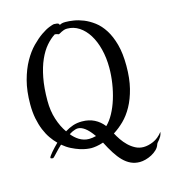

<svg xmlns="http://www.w3.org/2000/svg" viewBox="-119 -780 904 1013"><g transform="rotate(-15 332.5 -273.0)"><path d="M665 11.2Q662.6 25.4 657.7 34.2Q652.8 43 647.7 49.3Q642.6 55.7 638.2 60.3Q633.8 64.9 631.8 70.8Q627 86.4 614.3 98.6Q601.6 110.8 585.4 119.4Q569.3 127.9 551.8 132.6Q534.2 137.2 520 137.2Q493.7 137.2 471.4 127Q449.2 116.7 429.9 97.2Q410.6 77.6 393.1 50Q375.5 22.5 357.9 -12.2Q337.4 -5.4 320.3 -2.7Q303.2 0 292 0Q282.7 0 266.4 -2.2Q250 -4.4 229.5 -11Q209 -17.6 186 -29.1Q163.1 -40.5 141.1 -59.1Q131.8 -50.8 122.3 -41Q112.8 -31.2 104.7 -22.5Q96.7 -13.7 90.6 -7.6Q84.5 -1.5 82 -1Q84 -1 82.3 -1Q80.6 -1 77.6 -1.5Q74.7 -2 71.8 -2.9Q68.8 -3.9 68.8 -5.9Q68.8 -9.8 74 -17.1Q79.1 -24.4 87.2 -33.9Q95.2 -43.5 105.2 -54Q115.2 -64.5 125 -74.2Q107.9 -90.8 92.3 -113.3Q76.7 -135.7 64.9 -164.3Q53.2 -192.9 46.1 -228Q39.1 -263.2 39.1 -306.2Q39.1 -378.9 54.2 -435.3Q69.3 -491.7 92.8 -533.4Q116.2 -575.2 144.3 -603.8Q172.4 -632.3 198 -649.9Q223.6 -667.5 243.2 -675Q262.7 -682.6 269 -683.1Q270 -682.6 274.7 -682.6Q279.3 -682.6 284.4 -681.9Q289.6 -681.2 293.7 -678.7Q297.9 -676.3 297.9 -670.9Q303.2 -673.8 310.3 -676Q317.4 -678.2 331.1 -678.2Q349.6 -678.2 375.2 -674.3Q400.9 -670.4 428.7 -659.2Q456.5 -647.9 484.1 -627.2Q511.7 -606.4 533.4 -572.3Q555.2 -538.1 568.6 -489Q582 -439.9 582 -372.1Q582 -302.7 568.6 -249.5Q555.2 -196.3 533.2 -156.5Q511.2 -116.7 483.2 -89.4Q455.1 -62 425.8 -43.9Q434.6 -26.9 447.8 -7.6Q460.9 11.7 477.8 28.1Q494.6 44.4 515.1 55.2Q535.6 65.9 559.1 65.9Q584.5 65.9 613.3 53.5Q642.1 41 665 11.2ZM259.8 -629.9Q234.9 -614.3 211.7 -587.4Q188.5 -560.5 170.7 -520.5Q152.8 -480.5 142.3 -426Q131.8 -371.6 131.8 -300.8Q131.8 -245.1 146.7 -199.2Q161.6 -153.3 185.1 -120.1Q207 -133.8 229.5 -141.4Q252 -148.9 278.8 -148.9Q316.9 -148.9 346.4 -134Q376 -119.1 397 -91.8Q418.9 -112.8 436.8 -145.8Q454.6 -178.7 466.8 -218Q479 -257.3 485.6 -300.5Q492.2 -343.8 492.2 -384.8Q492.2 -439.9 480.2 -487.1Q468.3 -534.2 446.8 -568.6Q425.3 -603 395.5 -622.6Q365.7 -642.1 330.1 -642.1Q320.3 -642.1 312.3 -639.4Q304.2 -636.7 298.1 -633.5Q292 -630.4 287.6 -627.7Q283.2 -625 280.8 -625Q276.4 -625 272 -627.9ZM200.2 -100.1Q208 -90.3 217.8 -81.3Q227.5 -72.3 239 -65.2Q250.5 -58.1 263.7 -54Q276.9 -49.8 292 -49.8Q310.5 -49.8 331.1 -55.2Q306.2 -90.3 286.1 -104.7Q266.1 -119.1 249 -119.1Q241.7 -119.1 233.9 -116.7Q226.1 -114.3 219 -111.1Q211.9 -107.9 206.8 -104.7Q201.7 -101.6 200.2 -100.1Z"/></g></svg>

Font: Oregano
Style: Regular
Weight: 400
Version: Version 1.000